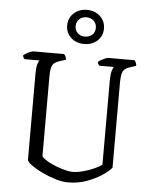

<svg xmlns="http://www.w3.org/2000/svg" viewBox="-62 -1009 838 1060"><g transform="rotate(5 357.0 -479.0)"><path d="M355 0Q324 0 285.5 -11.5Q247 -23 211.5 -40Q176 -57 151.5 -74.5Q127 -92 124 -104V-582Q124 -617 129.5 -635Q135 -653 140 -657H57Q54 -660 51 -664.5Q48 -669 47 -677Q52 -682 63 -688.5Q74 -695 85.5 -699.5Q97 -704 102 -704H272Q276 -700 280 -693Q284 -686 285 -674L246 -661Q218 -652 210 -633Q202 -614 202 -574V-131Q213 -118 234.5 -105.5Q256 -93 282 -83Q308 -73 332.5 -66.5Q357 -60 374 -60Q401 -60 434.5 -69Q468 -78 496 -91Q524 -104 536 -115V-582Q536 -614 541.5 -633Q547 -652 552 -657H471Q468 -661 465 -665Q462 -669 462 -677Q466 -682 477.5 -688.5Q489 -695 500 -699.5Q511 -704 516 -704H663Q666 -700 670 -692Q674 -684 674 -674L635 -661Q609 -652 601 -633.5Q593 -615 593 -570V-102Q576 -82 541 -58.5Q506 -35 458 -17.5Q410 0 355 0ZM377 -769Q333 -769 304 -795.5Q275 -822 275 -863Q275 -904 304 -931Q333 -958 377 -958Q421 -958 450 -931Q479 -904 479 -863Q479 -822 450 -795.5Q421 -769 377 -769ZM377 -810Q402 -810 418 -824.5Q434 -839 434 -863Q434 -887 418 -902Q402 -917 377 -917Q353 -917 337.5 -902Q322 -887 322 -863Q322 -840 337.5 -825Q353 -810 377 -810Z"/></g></svg>

Font: Texturina ExtraLight
Style: Regular
Weight: 200
Designer: Guillermo Torres Carreño
Foundry: Omnibus-Type
Version: Version 1.002; ttfautohint (v1.8.3)